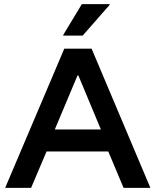

<svg xmlns="http://www.w3.org/2000/svg" viewBox="-20 -911 754 931"><path d="M5 0 291.7 -675H424.2L709.2 0H579.2L505 -176.7H205.8L130.8 0ZM245.8 -283.3H469.2L360 -545H355.8ZM286.7 -738.3V-741.7L376.7 -890.8H511.7V-887.5L380.8 -738.3Z"/></svg>

Font: Funnel Display SemiBold
Style: Regular
Weight: 600
Designer: NORD ID, Kristian Moeller
Foundry: Dicotype
Version: Version 1.000